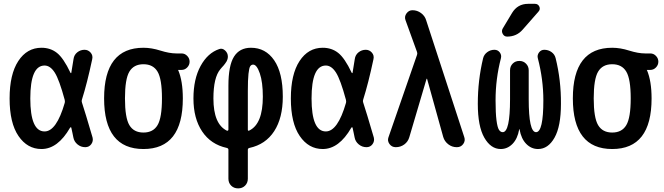

<svg xmlns="http://www.w3.org/2000/svg" viewBox="-20 -785 3540 1024"><path d="M217.8 -435.5Q141.6 -435.5 141.6 -259.8Q141.6 -84 217.8 -84Q281.2 -84 325.2 -236.3Q327.1 -241.2 325.2 -252Q295.9 -360.4 272 -397.9Q248 -435.5 217.8 -435.5ZM201.2 9.8Q126 9.8 78.6 -59.6Q31.2 -128.9 31.2 -259.8Q31.2 -388.7 77.6 -459.5Q124 -530.3 201.2 -530.3Q249 -530.3 283.7 -502.9Q318.4 -475.6 355.5 -397.5Q356.4 -395.5 358.4 -395Q360.4 -394.5 360.4 -397.5Q367.2 -435.5 372.1 -469.7Q375 -492.2 392.1 -505.9Q409.2 -519.5 430.7 -519.5Q450.2 -519.5 463.4 -504.4Q476.6 -489.3 471.7 -468.8Q444.3 -339.8 417 -253.9Q414.1 -246.1 417 -238.3Q433.6 -188.5 473.6 -51.8Q478.5 -32.2 466.8 -16.1Q455.1 0 434.6 0Q411.1 0 393.1 -15.1Q375 -30.3 371.1 -52.7Q370.1 -58.6 366.2 -76.7Q362.3 -94.7 360.4 -103.5Q358.4 -109.4 353.5 -103.5Q288.1 9.8 201.2 9.8Z M820.3 -402.8Q796.9 -442.4 745.1 -442.4Q693.4 -442.4 669.9 -402.8Q646.5 -363.3 646.5 -260.3Q646.5 -157.2 669.9 -117.7Q693.4 -78.1 745.1 -78.1Q796.9 -78.1 820.3 -117.7Q843.8 -157.2 843.8 -260.3Q843.8 -363.3 820.3 -402.8ZM745.1 -530.3Q788.1 -530.3 835.9 -515.1Q883.8 -500 920.9 -500H948.2Q965.8 -500 978.5 -486.8Q991.2 -473.6 991.2 -456.1Q991.2 -438.5 978.5 -425.3Q965.8 -412.1 948.2 -412.1H930.7H929.7V-411.1L930.7 -410.2Q955.1 -352.5 955.1 -259.8Q955.1 9.8 745.1 9.8Q535.2 9.8 535.2 -260.3Q535.2 -530.3 745.1 -530.3Z M1301.8 -299.8V-93.8Q1301.8 -85 1309.6 -88.9Q1381.8 -124 1381.8 -269.5Q1381.8 -346.7 1365.7 -393.6Q1349.6 -440.4 1330.1 -440.4Q1320.3 -440.4 1314.5 -431.6Q1308.6 -422.9 1305.2 -391.1Q1301.8 -359.4 1301.8 -299.8ZM1189.5 3.9Q1104.5 -14.6 1058.1 -84Q1011.7 -153.3 1011.7 -259.8Q1011.7 -363.3 1049.8 -433.1Q1087.9 -502.9 1149.4 -523.4Q1166 -529.3 1180.7 -515.6Q1195.3 -502 1195.3 -483.4Q1195.3 -476.6 1193.4 -469.7Q1191.4 -462.9 1189 -458.5Q1186.5 -454.1 1181.2 -446.8Q1175.8 -439.5 1173.3 -436.5Q1170.9 -433.6 1163.6 -425.8Q1156.2 -418 1155.3 -416Q1118.2 -372.1 1118.2 -259.8Q1118.2 -123 1190.4 -87.9Q1193.4 -86.9 1195.8 -88.9Q1198.2 -90.8 1198.2 -93.8V-328.1Q1198.2 -435.5 1228 -482.9Q1257.8 -530.3 1318.4 -530.3Q1396.5 -530.3 1442.4 -463.4Q1488.3 -396.5 1488.3 -269.5Q1488.3 -156.2 1442.4 -85.4Q1396.5 -14.6 1310.5 3.9Q1301.8 5.9 1301.8 13.7V168Q1301.8 190.4 1287.1 205.1Q1272.5 219.7 1250 219.7Q1227.5 219.7 1212.9 205.1Q1198.2 190.4 1198.2 168V13.7Q1198.2 5.9 1189.5 3.9Z M1717.8 -435.5Q1641.6 -435.5 1641.6 -259.8Q1641.6 -84 1717.8 -84Q1781.2 -84 1825.2 -236.3Q1827.1 -241.2 1825.2 -252Q1795.9 -360.4 1772 -397.9Q1748 -435.5 1717.8 -435.5ZM1701.2 9.8Q1626 9.8 1578.6 -59.6Q1531.2 -128.9 1531.2 -259.8Q1531.2 -388.7 1577.6 -459.5Q1624 -530.3 1701.2 -530.3Q1749 -530.3 1783.7 -502.9Q1818.4 -475.6 1855.5 -397.5Q1856.4 -395.5 1858.4 -395Q1860.4 -394.5 1860.4 -397.5Q1867.2 -435.5 1872.1 -469.7Q1875 -492.2 1892.1 -505.9Q1909.2 -519.5 1930.7 -519.5Q1950.2 -519.5 1963.4 -504.4Q1976.6 -489.3 1971.7 -468.8Q1944.3 -339.8 1917 -253.9Q1914.1 -246.1 1917 -238.3Q1933.6 -188.5 1973.6 -51.8Q1978.5 -32.2 1966.8 -16.1Q1955.1 0 1934.6 0Q1911.1 0 1893.1 -15.1Q1875 -30.3 1871.1 -52.7Q1870.1 -58.6 1866.2 -76.7Q1862.3 -94.7 1860.4 -103.5Q1858.4 -109.4 1853.5 -103.5Q1788.1 9.8 1701.2 9.8Z M2090.8 0Q2069.3 0 2057.1 -17.1Q2044.9 -34.2 2051.8 -52.7L2204.1 -492.2Q2207 -500 2204.1 -507.8L2142.6 -677.7Q2135.7 -696.3 2147.9 -713.4Q2160.2 -730.5 2179.7 -730.5Q2205.1 -730.5 2225.6 -715.3Q2246.1 -700.2 2252.9 -676.8L2456.1 -53.7Q2462.9 -34.2 2450.7 -17.1Q2438.5 0 2417 0H2416Q2390.6 0 2370.6 -15.6Q2350.6 -31.2 2343.8 -54.7L2257.8 -364.3Q2257.8 -365.2 2255.9 -365.2Q2254.9 -365.2 2254.9 -364.3L2163.1 -53.7Q2156.2 -29.3 2136.2 -14.6Q2116.2 0 2090.8 0Z M2650.4 9.8Q2597.7 9.8 2563 -50.8Q2528.3 -111.3 2528.3 -231.4Q2528.3 -357.4 2556.6 -474.6Q2561.5 -494.1 2578.6 -506.8Q2595.7 -519.5 2617.2 -519.5Q2634.8 -519.5 2645.5 -505.4Q2656.2 -491.2 2651.4 -473.6Q2623 -364.3 2623 -250Q2623 -182.6 2627.9 -144Q2632.8 -105.5 2641.1 -92.8Q2649.4 -80.1 2661.1 -80.1Q2700.2 -80.1 2700.2 -255.9V-410.2Q2700.2 -431.6 2714.4 -445.8Q2728.5 -460 2750 -460Q2771.5 -460 2785.6 -445.3Q2799.8 -430.7 2799.8 -410.2V-255.9Q2799.8 -80.1 2838.9 -80.1Q2877.9 -80.1 2877.9 -250Q2877.9 -361.3 2848.6 -473.6Q2843.8 -490.2 2854.5 -504.9Q2865.2 -519.5 2882.8 -519.5Q2904.3 -519.5 2921.4 -507.3Q2938.5 -495.1 2943.4 -474.6Q2972.7 -356.4 2971.7 -231.4Q2971.7 -111.3 2937.5 -50.8Q2903.3 9.8 2849.6 9.8Q2813.5 9.8 2786.6 -17.6Q2759.8 -44.9 2751 -94.7Q2751 -96.7 2750 -96.7Q2749 -96.7 2749 -94.7Q2740.2 -44.9 2713.4 -17.6Q2686.5 9.8 2650.4 9.8ZM2796.9 -764.6H2833Q2849.6 -764.6 2856.4 -750Q2863.3 -735.4 2851.6 -722.7L2767.6 -627Q2735.4 -589.8 2684.6 -589.8Q2668.9 -589.8 2661.1 -604.5Q2653.3 -619.1 2661.1 -632.8L2710.9 -715.8Q2740.2 -764.6 2796.9 -764.6Z M3320.3 -402.8Q3296.9 -442.4 3245.1 -442.4Q3193.4 -442.4 3169.9 -402.8Q3146.5 -363.3 3146.5 -260.3Q3146.5 -157.2 3169.9 -117.7Q3193.4 -78.1 3245.1 -78.1Q3296.9 -78.1 3320.3 -117.7Q3343.8 -157.2 3343.8 -260.3Q3343.8 -363.3 3320.3 -402.8ZM3245.1 -530.3Q3288.1 -530.3 3335.9 -515.1Q3383.8 -500 3420.9 -500H3448.2Q3465.8 -500 3478.5 -486.8Q3491.2 -473.6 3491.2 -456.1Q3491.2 -438.5 3478.5 -425.3Q3465.8 -412.1 3448.2 -412.1H3430.7H3429.7V-411.1L3430.7 -410.2Q3455.1 -352.5 3455.1 -259.8Q3455.1 9.8 3245.1 9.8Q3035.2 9.8 3035.2 -260.3Q3035.2 -530.3 3245.1 -530.3Z"/></svg>

Font: Rounded Mgen+ 2m medium
Style: Regular
Weight: 500
Designer: [Source Han Sans]
Ryoko NISHIZUKA  (kana & ideographs); Paul D. Hunt (Latin, Greek & Cyrillic); Wenlong ZHANG  (bopomofo
Version: Version 1.059.20150602